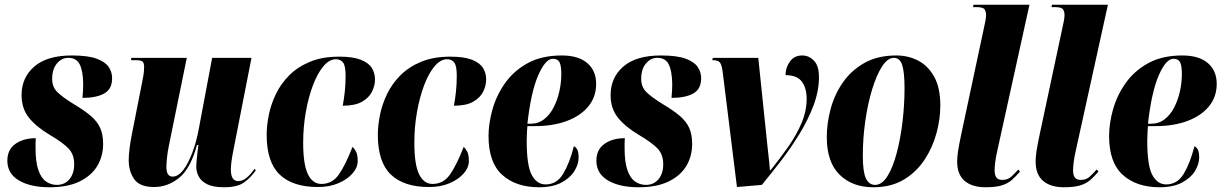

<svg xmlns="http://www.w3.org/2000/svg" viewBox="-20 -780 5153 810"><path d="M189 10Q108 10 59.5 -19Q11 -48 11 -102Q11 -149 45 -173Q79 -197 131 -197Q130 -186 130 -175.5Q130 -165 130 -155Q130 -96 142 -62Q154 -28 174.5 -14Q195 0 220 0Q253 0 273 -24Q293 -48 293 -87Q293 -128 269.5 -153Q246 -178 190 -211Q133 -245 102 -283.5Q71 -322 71 -379Q71 -453 125 -499.5Q179 -546 283 -546Q351 -546 387.5 -532.5Q424 -519 438.5 -497.5Q453 -476 453 -450Q453 -404 419.5 -385.5Q386 -367 328 -367Q331 -400 331 -426Q330 -482 316 -509Q302 -536 268 -536Q240 -536 220 -512Q200 -488 200 -447Q200 -414 221 -392.5Q242 -371 294 -339Q336 -314 363 -291Q390 -268 402.5 -240.5Q415 -213 415 -173Q415 -121 390.5 -80Q366 -39 316 -14.5Q266 10 189 10Z M925 10Q879 10 853.5 -3Q828 -16 818 -36Q808 -56 808 -77Q808 -88 810 -108Q812 -128 814 -145.5Q816 -163 817 -168H811Q784 -69 736 -30Q688 9 630 9Q569 9 546 -24.5Q523 -58 523 -104Q523 -127 527 -157Q531 -187 536 -212L581 -440Q586 -465 587 -477.5Q588 -490 588 -498Q588 -512 582.5 -519Q577 -526 554 -526H533L534 -536H768L693 -168Q687 -140 684.5 -114.5Q682 -89 682 -76Q682 -54 689 -44.5Q696 -35 708 -35Q732 -35 753 -62.5Q774 -90 791.5 -136.5Q809 -183 819 -238L875 -536H1041L963 -138Q954 -92 954 -64Q954 -16 985 -16Q1004 -16 1021.5 -31Q1039 -46 1054 -68L1059 -61Q1037 -30 1009 -10Q981 10 925 10Z M1321 9Q1215 9 1160 -43.5Q1105 -96 1105 -211Q1105 -250 1114 -295Q1123 -340 1144 -383.5Q1165 -427 1200.5 -462.5Q1236 -498 1288 -519.5Q1340 -541 1411 -541Q1469 -541 1502 -528Q1535 -515 1548.5 -493.5Q1562 -472 1562 -445Q1562 -419 1549.5 -393.5Q1537 -368 1507.5 -351Q1478 -334 1426 -334Q1431 -361 1434.5 -392.5Q1438 -424 1438 -461Q1438 -502 1427.5 -516Q1417 -530 1397 -530Q1369 -530 1344 -500Q1319 -470 1300 -419.5Q1281 -369 1270 -306.5Q1259 -244 1259 -178Q1259 -86 1279 -45Q1299 -4 1336 -4Q1382 -4 1410 -44.5Q1438 -85 1467 -160Q1475 -154 1482 -140.5Q1489 -127 1489 -101Q1489 -73 1467 -48Q1445 -23 1407.5 -7Q1370 9 1321 9Z M1790 9Q1684 9 1629 -43.5Q1574 -96 1574 -211Q1574 -250 1583 -295Q1592 -340 1613 -383.5Q1634 -427 1669.5 -462.5Q1705 -498 1757 -519.5Q1809 -541 1880 -541Q1938 -541 1971 -528Q2004 -515 2017.5 -493.5Q2031 -472 2031 -445Q2031 -419 2018.5 -393.5Q2006 -368 1976.5 -351Q1947 -334 1895 -334Q1900 -361 1903.5 -392.5Q1907 -424 1907 -461Q1907 -502 1896.5 -516Q1886 -530 1866 -530Q1838 -530 1813 -500Q1788 -470 1769 -419.5Q1750 -369 1739 -306.5Q1728 -244 1728 -178Q1728 -86 1748 -45Q1768 -4 1805 -4Q1851 -4 1879 -44.5Q1907 -85 1936 -160Q1944 -154 1951 -140.5Q1958 -127 1958 -101Q1958 -73 1936 -48Q1914 -23 1876.5 -7Q1839 9 1790 9Z M2254 10Q2157 10 2099 -42Q2041 -94 2041 -206Q2041 -259 2057.5 -318Q2074 -377 2110.5 -429Q2147 -481 2206 -513.5Q2265 -546 2350 -546Q2420 -546 2457.5 -514Q2495 -482 2495 -426Q2495 -371 2462 -331Q2429 -291 2371 -269.5Q2313 -248 2238 -248H2205Q2204 -242 2203.5 -229Q2203 -216 2202.5 -203.5Q2202 -191 2202 -186Q2202 -81 2223.5 -41.5Q2245 -2 2282 -2Q2329 -2 2356 -47Q2383 -92 2401 -163Q2409 -160 2415 -149.5Q2421 -139 2421 -115Q2421 -87 2403 -58Q2385 -29 2348 -9.5Q2311 10 2254 10ZM2218 -258Q2251 -258 2275.5 -277Q2300 -296 2316 -327.5Q2332 -359 2340 -395.5Q2348 -432 2348 -467Q2348 -503 2340.5 -517.5Q2333 -532 2312 -532Q2281 -532 2250.5 -462Q2220 -392 2205 -258Z M2674 10Q2593 10 2544.5 -19Q2496 -48 2496 -102Q2496 -149 2530 -173Q2564 -197 2616 -197Q2615 -186 2615 -175.5Q2615 -165 2615 -155Q2615 -96 2627 -62Q2639 -28 2659.5 -14Q2680 0 2705 0Q2738 0 2758 -24Q2778 -48 2778 -87Q2778 -128 2754.5 -153Q2731 -178 2675 -211Q2618 -245 2587 -283.5Q2556 -322 2556 -379Q2556 -453 2610 -499.5Q2664 -546 2768 -546Q2836 -546 2872.5 -532.5Q2909 -519 2923.5 -497.5Q2938 -476 2938 -450Q2938 -404 2904.5 -385.5Q2871 -367 2813 -367Q2816 -400 2816 -426Q2815 -482 2801 -509Q2787 -536 2753 -536Q2725 -536 2705 -512Q2685 -488 2685 -447Q2685 -414 2706 -392.5Q2727 -371 2779 -339Q2821 -314 2848 -291Q2875 -268 2887.5 -240.5Q2900 -213 2900 -173Q2900 -121 2875.5 -80Q2851 -39 2801 -14.5Q2751 10 2674 10Z M3029 -475Q3025 -507 3017 -516.5Q3009 -526 2989 -526H2985L2987 -536H3179L3217 -170Q3220 -139 3223 -115.5Q3226 -92 3228 -62H3231Q3272 -113 3306.5 -162.5Q3341 -212 3362 -262Q3383 -312 3383 -363Q3383 -409 3362.5 -436Q3342 -463 3294 -463Q3294 -495 3312.5 -520.5Q3331 -546 3364 -546Q3393 -546 3414 -524Q3435 -502 3435 -455Q3435 -396 3412 -335Q3389 -274 3352.5 -214.5Q3316 -155 3274 -100.5Q3232 -46 3194 0L3089 9Z M3664 10Q3576 10 3522 -43Q3468 -96 3468 -202Q3468 -259 3484 -319.5Q3500 -380 3535 -431Q3570 -482 3626 -514Q3682 -546 3761 -546Q3812 -546 3854 -524Q3896 -502 3921.5 -455.5Q3947 -409 3947 -334Q3947 -279 3931 -219Q3915 -159 3881 -107Q3847 -55 3793.5 -22.5Q3740 10 3664 10ZM3672 0Q3701 0 3724 -37Q3747 -74 3763 -134.5Q3779 -195 3787.5 -266.5Q3796 -338 3796 -408Q3796 -473 3786.5 -504.5Q3777 -536 3751 -536Q3725 -536 3701.5 -500Q3678 -464 3659.5 -403.5Q3641 -343 3630.5 -270Q3620 -197 3620 -123Q3620 -55 3633 -27.5Q3646 0 3672 0Z M4137 10Q4081 10 4049.5 -17Q4018 -44 4018 -99Q4018 -118 4022 -144Q4026 -170 4036 -217L4132 -667Q4135 -680 4137.5 -693.5Q4140 -707 4140 -716Q4140 -730 4134 -740Q4128 -750 4099 -750H4085L4087 -760H4323L4188 -147Q4181 -117 4178.5 -95Q4176 -73 4176 -62Q4176 -40 4184 -30.5Q4192 -21 4208 -21Q4231 -21 4245.5 -34Q4260 -47 4276 -65L4283 -56Q4266 -36 4249 -21Q4232 -6 4206.5 2Q4181 10 4137 10Z M4468 10Q4412 10 4380.5 -17Q4349 -44 4349 -99Q4349 -118 4353 -144Q4357 -170 4367 -217L4463 -667Q4466 -680 4468.5 -693.5Q4471 -707 4471 -716Q4471 -730 4465 -740Q4459 -750 4430 -750H4416L4418 -760H4654L4519 -147Q4512 -117 4509.5 -95Q4507 -73 4507 -62Q4507 -40 4515 -30.5Q4523 -21 4539 -21Q4562 -21 4576.5 -34Q4591 -47 4607 -65L4614 -56Q4597 -36 4580 -21Q4563 -6 4537.5 2Q4512 10 4468 10Z M4872 10Q4775 10 4717 -42Q4659 -94 4659 -206Q4659 -259 4675.5 -318Q4692 -377 4728.5 -429Q4765 -481 4824 -513.5Q4883 -546 4968 -546Q5038 -546 5075.5 -514Q5113 -482 5113 -426Q5113 -371 5080 -331Q5047 -291 4989 -269.5Q4931 -248 4856 -248H4823Q4822 -242 4821.5 -229Q4821 -216 4820.5 -203.5Q4820 -191 4820 -186Q4820 -81 4841.5 -41.5Q4863 -2 4900 -2Q4947 -2 4974 -47Q5001 -92 5019 -163Q5027 -160 5033 -149.5Q5039 -139 5039 -115Q5039 -87 5021 -58Q5003 -29 4966 -9.5Q4929 10 4872 10ZM4836 -258Q4869 -258 4893.5 -277Q4918 -296 4934 -327.5Q4950 -359 4958 -395.5Q4966 -432 4966 -467Q4966 -503 4958.5 -517.5Q4951 -532 4930 -532Q4899 -532 4868.5 -462Q4838 -392 4823 -258Z"/></svg>

Font: Noto Serif Display ExtraCondensed Black
Style: Italic
Weight: 900
Width: 2
Italic angle: -12°
Designer: Monotype Design Team
Foundry: Monotype Imaging Inc.
Version: Version 2.009